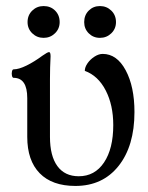

<svg xmlns="http://www.w3.org/2000/svg" viewBox="-20 -603 490 634"><path d="M229 11Q152 11 111 -31Q70 -73 70 -151V-279Q70 -346 25 -346Q21 -346 19.5 -353Q18 -360 19.5 -367Q21 -374 25 -374Q42 -374 67.5 -386.5Q93 -399 120 -419Q137 -431 142 -431Q147 -431 147 -417Q146 -399 145.5 -380Q145 -361 145 -342V-151Q145 -88 169.5 -54.5Q194 -21 240 -21Q293 -21 323.5 -66.5Q354 -112 354 -190Q354 -256 329 -304.5Q304 -353 260 -369Q260 -381 269 -394Q278 -407 292 -416Q306 -425 319 -425Q366 -425 395 -371Q424 -317 424 -233Q424 -121 371.5 -55Q319 11 229 11ZM124 -478Q102 -478 86.5 -493Q71 -508 71 -530Q71 -553 86.5 -568Q102 -583 124 -583Q147 -583 162 -568Q177 -553 177 -530Q177 -508 161.5 -493Q146 -478 124 -478ZM310 -478Q288 -478 273 -493Q258 -508 258 -530Q258 -553 273 -568Q288 -583 310 -583Q332 -583 347.5 -568Q363 -553 363 -530Q363 -508 347.5 -493Q332 -478 310 -478Z"/></svg>

Font: Junicode
Style: Regular
Weight: 400
Designer: Peter S. Baker
Version: Version 2.100; ttfautohint (v1.8.4)